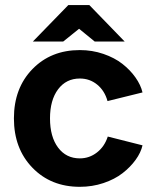

<svg xmlns="http://www.w3.org/2000/svg" viewBox="-20 -720 598 748"><path d="M291 -524.9Q339.4 -524.9 382.8 -510Q426.3 -495.1 456.8 -471.2Q487.3 -447.3 507.8 -418.2Q528.3 -389.2 535.2 -359.9L398.9 -326.2Q387.7 -366.7 358.6 -390.4Q329.6 -414.1 291 -414.1Q237.8 -414.1 206.3 -372.1Q174.8 -330.1 174.8 -258.8Q174.8 -187 206.3 -145Q237.8 -103 291 -103Q328.1 -103 357.7 -126Q387.2 -148.9 399.9 -188L535.2 -153.8Q528.8 -125.5 508.3 -97.2Q487.8 -68.8 457.3 -45.2Q426.8 -21.5 383.1 -6.8Q339.4 7.8 291 7.8Q178.2 7.8 106.2 -66.7Q34.2 -141.1 34.2 -258.8Q34.2 -376.5 106.2 -450.7Q178.2 -524.9 291 -524.9ZM246.1 -700.2H328.1L465.8 -558.1H349.1L288.1 -607.9L226.1 -558.1H107.9Z"/></svg>

Font: LT Superior
Style: Bold
Weight: 400
Designer: Daniel Lyons
Foundry: LyonsType
Version: Version 1.000